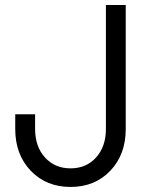

<svg xmlns="http://www.w3.org/2000/svg" viewBox="-20 -720 595 756"><path d="M40 -211.9V-270H118.2V-211.9Q118.2 -143.1 157 -100.1Q195.8 -57.1 257.8 -57.1Q319.8 -57.1 358.4 -100.1Q397 -143.1 397 -211.9V-700.2H475.1V-211.9Q475.1 -111.3 414.3 -47.6Q353.5 16.1 257.8 16.1Q162.1 16.1 101.1 -47.6Q40 -111.3 40 -211.9Z"/></svg>

Font: Uncut Sans
Style: Regular
Weight: 400
Designer: Kasper Nordkvist
Foundry: UNCUT.wtf
Version: Version 1.304;Glyphs 3.2 (3246)